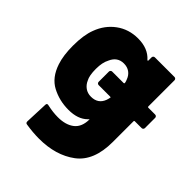

<svg xmlns="http://www.w3.org/2000/svg" viewBox="-197 -655 983 983"><g transform="rotate(45 294.0 -164.0)"><path d="M576 -311Q581 -311 584.5 -307.5Q588 -304 588 -299V-225Q588 -220 584.5 -216.5Q581 -213 576 -213H527Q522 -213 522 -208V-58Q522 79 443 138Q364 197 243 197Q198 197 148 189Q138 188 138 176L143 52Q143 45 146 43Q149 41 152 41Q154 41 157 42Q198 51 233 51Q290 51 323 25Q356 -1 356 -57L349 -50Q313 -14 245 -14Q179 -14 124 -43Q69 -72 45 -145Q29 -193 29 -263Q29 -340 48 -389Q71 -451 121.5 -488Q172 -525 239 -525Q311 -525 350 -481Q352 -479 353 -479Q354 -479 355 -479.5Q356 -480 356 -483V-505Q356 -510 359.5 -513.5Q363 -517 368 -517H510Q515 -517 518.5 -513.5Q522 -510 522 -505V-316Q522 -311 527 -311ZM347 -189Q351 -201 352 -208Q353 -209 353 -210Q353 -213 348 -213H265Q260 -213 256.5 -216.5Q253 -220 253 -225V-299Q253 -304 256.5 -307.5Q260 -311 265 -311H348Q352 -311 352 -315Q352 -320 349.5 -327Q347 -334 346 -336Q338 -358 320.5 -370.5Q303 -383 278 -383Q231 -383 211 -336Q196 -308 196 -262Q196 -213 209 -190Q218 -169 236 -156Q254 -143 279 -143Q330 -143 347 -189Z"/></g></svg>

Font: LinhAnh ExtBd
Style: Regular
Weight: 800
Designer: Jeremy Tribby
Foundry: Tribby Type
Version: Version 1.408